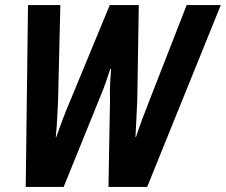

<svg xmlns="http://www.w3.org/2000/svg" viewBox="-20 -734 887 754"><path d="M81 0 90 -714H217L208 -337Q206 -297 204 -260.5Q202 -224 199 -196H201Q213 -230 226.5 -266Q240 -302 254 -334L411 -714H525L519 -339Q517 -301 515.5 -266Q514 -231 512 -196H514Q526 -232 539.5 -268.5Q553 -305 567 -340L713 -714H847L558 0H406L412 -341Q411 -376 412.5 -404.5Q414 -433 416 -463H413Q404 -435 394.5 -408Q385 -381 374 -355L230 0Z"/></svg>

Font: Noto Sans Condensed
Style: Bold Italic
Weight: 700
Width: 3
Italic angle: -12°
Designer: Monotype Design Team
Foundry: Monotype Imaging Inc.
Version: Version 2.013; ttfautohint (v1.8.4.7-5d5b)